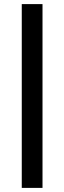

<svg xmlns="http://www.w3.org/2000/svg" viewBox="-20 -730 312 935"><path d="M86 185V-710H187V185Z"/></svg>

Font: Mulish ExtraLight SemiBold
Style: Regular
Weight: 600
Version: Version 3.603